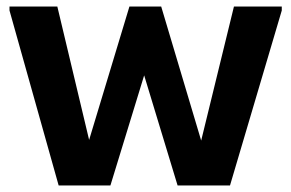

<svg xmlns="http://www.w3.org/2000/svg" viewBox="-20 -566 889 586"><path d="M159 0 9 -534V-546H155L252 -139L375 -546H472L594 -137L694 -546H840V-534L682 0H522L420 -336L317 0Z"/></svg>

Font: Kufam SemiBold
Style: Regular
Weight: 600
Designer: Wael Morcos, Artur Schmal
Foundry: Original Type
Version: Version 1.300; ttfautohint (v1.8.3)